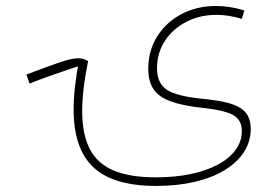

<svg xmlns="http://www.w3.org/2000/svg" viewBox="-20 -341 912 633"><path d="M270.5 -139.6Q263.2 -144 255.6 -146.5Q248 -148.9 238.3 -148.9Q215.8 -148.9 177.5 -135.7Q139.2 -122.6 66.9 -95.2L77.6 -65.4Q104 -76.2 138.7 -88.6Q173.3 -101.1 207 -112.3Q240.7 -123.5 263.2 -130.9ZM785.6 -306.6Q761.7 -314 738.3 -317.6Q714.8 -321.3 692.4 -321.3Q628.4 -321.3 577.6 -294.2Q526.9 -267.1 497.8 -220.2Q468.8 -173.3 468.8 -114.3Q468.8 -73.2 485.8 -47.4Q502.9 -21.5 542 -7.1Q581.1 7.3 647.5 14.6Q721.7 22.5 749.5 38.8Q777.3 55.2 777.3 90.8Q777.3 125 756.8 153.1Q736.3 181.2 698.7 201.4Q661.1 221.7 609.1 232.7Q557.1 243.7 494.1 243.7Q408.7 243.7 355 221.2Q301.3 198.7 276.1 150.4Q251 102.1 251 25.4Q251 -9.3 255.9 -50.8Q260.7 -92.3 270.5 -139.6L241.2 -145.5Q231.9 -97.2 227.3 -56.2Q222.7 -15.1 222.7 19.5Q222.7 149.9 288.3 210.9Q354 272 495.1 272Q564.9 272 622.1 258.5Q679.2 245.1 720.5 220Q761.7 194.8 784.2 160.4Q806.6 126 806.6 84Q806.6 60.5 798.6 43.5Q790.5 26.4 772.2 14.9Q753.9 3.4 723.9 -3.7Q693.8 -10.7 649.9 -15.1Q562.5 -23.4 530 -45.2Q497.6 -66.9 497.6 -115.7Q497.6 -166 523.4 -205.8Q549.3 -245.6 593.8 -268.8Q638.2 -292 693.8 -292Q713.9 -292 734.4 -288.8Q754.9 -285.6 777.3 -278.8Z"/></svg>

Font: Estedad-FD-VF Thin
Style: Regular
Weight: 100
Designer: Amin Abedi
Version: Version 5.0